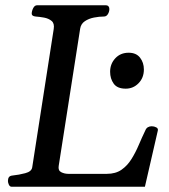

<svg xmlns="http://www.w3.org/2000/svg" viewBox="-20 -713 644 733"><path d="M10.3 -22Q10.3 -30.8 13.9 -36.4Q17.6 -42 28.3 -43Q52.2 -45.4 76.4 -51.8Q100.6 -58.1 103 -74.2L185.1 -602.5Q188.5 -623.5 177 -633.1Q165.5 -642.6 148.2 -645.8Q130.9 -648.9 116.2 -649.9Q101.1 -651.4 101.1 -660.6Q101.1 -670.9 106.7 -681.9Q112.3 -692.9 121.6 -692.9H382.8Q391.1 -692.9 394.3 -688.7Q397.5 -684.6 397.5 -678.7Q397.5 -668 391.8 -658.9Q386.2 -649.9 377 -649.9Q358.9 -649.9 338.9 -646Q318.8 -642.1 304 -632.1Q289.1 -622.1 286.1 -604L204.1 -79.6Q201.2 -62 213.6 -55.7Q226.1 -49.3 241.2 -49.3H387.7Q421.4 -49.3 443.8 -64.9Q466.3 -80.6 481.9 -105.7Q497.6 -130.9 509.8 -159.7Q522 -188.5 534.7 -214.8Q538.1 -223.6 544.7 -227.3Q551.3 -231 559.1 -231Q568.4 -231 576.4 -226.8Q584.5 -222.7 582.5 -214.4L533.2 0H24.9Q17.6 0 13.9 -7.8Q10.3 -15.6 10.3 -22ZM400.4 -439Q400.4 -469.2 420.2 -490.5Q439.9 -511.7 471.2 -511.7Q500 -511.7 514.6 -492.9Q529.3 -474.1 529.3 -447.8Q529.3 -416 509 -395.3Q488.8 -374.5 460 -374.5Q427.7 -374.5 414.1 -393.6Q400.4 -412.6 400.4 -439Z"/></svg>

Font: Gelasio
Style: Italic
Weight: 400
Italic angle: -8.5°
Designer: Eben Sorkin
Foundry: Eben Sorkin
Version: Version 1.008